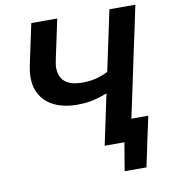

<svg xmlns="http://www.w3.org/2000/svg" viewBox="-93 -792 910 1025"><g transform="rotate(-10 362.0 -280.0)"><path d="M418 0Q429.5 -55 441 -108Q452 -160.5 465.5 -224.5L476 -273.5Q444 -261 405.2 -251Q366.5 -241 313 -241Q236 -241 181.8 -269.8Q127.5 -298.5 104.5 -354.5Q91.5 -386.5 91.5 -426.5Q91.5 -456 98.5 -490Q101 -501.5 103 -511.5Q105 -521 107.5 -532.5Q118.5 -585 127.5 -626.5Q136.5 -668 146 -713H286.5Q275 -658 265.2 -612Q255.5 -566 244.5 -515.5L239 -488.5Q235 -469.5 235 -453Q235 -416 255 -390Q284 -352.5 361 -352.5Q401 -352.5 435 -361.2Q469 -370 500 -386L518.5 -473.5Q533 -542 545 -598Q557 -654 569.5 -713H710Q697.5 -654 686 -598Q674 -542 659 -473L608.5 -234Q601.5 -201.5 595.5 -173Q589.5 -144.5 583.5 -117.5H675Q667.5 -83.5 660.5 -49Q653 -14 645.5 20Q639 53 631.8 86.2Q624.5 119.5 617.5 152.5H499.5L525 0Z"/></g></svg>

Font: Heraclito SemiBold
Style: Italic
Weight: 600
Italic angle: -12°
Designer: Kostas Bartsokas (font) & Cristiano Sobral (main changes)
Foundry: Kostas Bartsokas (font) & Cristiano Sobral (main changes)
Version: Version 1.00;July 8, 2020;FontCreator 13.0.0.2655 64-bit